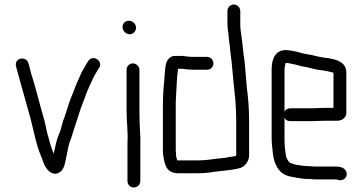

<svg xmlns="http://www.w3.org/2000/svg" viewBox="-20 -757 1607 851"><path d="M51 -463C57 -440 65 -414 71 -390C85 -340 102 -279 116 -229C124 -199 131 -164 139 -134L147 -106C154 -81 167 -55 174 -33C183 -10 208 25 240 9C267 -5 267 -33 275 -67C278 -79 280 -92 283 -107C288 -130 298 -147 303 -169C310 -191 320 -220 327 -243C339 -283 354 -318 368 -356C382 -388 394 -416 412 -445L420 -457C438 -489 389 -517 371 -486L363 -474C358 -465 355 -459 352 -454C341 -439 334 -417 325 -399C314 -376 305 -346 294 -322L284 -294C277 -273 269 -244 260 -222C252 -197 250 -178 239 -157C230 -135 225 -106 219 -80C219 -79 219 -77 218 -76C216 -81 214 -87 211 -94L202 -121L194 -151C188 -168 183 -197 179 -215C174 -234 166 -260 161 -279C149 -325 132 -388 118 -431L113 -451C112 -458 108 -469 106 -477C96 -511 42 -501 51 -463Z M541 -448V-265C541 -217 548 -170 545 -122V45C545 61 557 74 573 74C589 74 602 61 602 45V-122C603 -137 602 -153 601 -169C599 -199 598 -235 598 -265V-448C598 -463 584 -476 569 -476C553 -476 541 -463 541 -448ZM523 -637C523 -620 539 -605 555 -605C570 -605 583 -619 583 -634C583 -651 568 -665 551 -665C535 -665 523 -653 523 -637Z M897 -505H834C828 -505 822 -505 816 -506C803 -506 794 -511 781 -509H753C735 -509 721 -492 717 -478C710 -455 711 -429 708 -400C704 -360 702 -327 702 -282V-93C702 -86 702 -80 703 -73C710 -24 717 11 773 11H853C869 11 891 10 906 8L927 5C968 -1 1007 -2 1043 -12C1064 -17 1084 -42 1084 -67V-226C1084 -275 1080 -324 1074 -369C1071 -409 1067 -448 1064 -486C1058 -519 1056 -557 1051 -590C1048 -611 1045 -628 1045 -651V-708C1045 -723 1032 -737 1017 -737C1001 -737 988 -724 988 -708V-652C988 -643 989 -634 990 -626C993 -607 994 -581 997 -564C1000 -550 1000 -527 1003 -512L1007 -478C1012 -424 1017 -370 1023 -316C1025 -285 1027 -257 1027 -226V-68C1027 -64 1000 -62 996 -61L981 -58C969 -56 958 -56 944 -54C915 -50 886 -46 853 -46H766C762 -55 760 -66 760 -78C759 -83 759 -88 759 -93V-282C759 -299 759 -313 760 -326C763 -368 763 -411 769 -449C769 -450 769 -451 770 -452H790C801 -450 820 -448 834 -448H897C913 -448 926 -460 926 -476C926 -492 913 -505 897 -505Z M1246 -478H1247C1260 -478 1265 -475 1278 -473C1293 -471 1313 -463 1329 -461C1350 -458 1373 -450 1393 -447L1411 -445L1428 -442C1437 -440 1450 -437 1458 -435V-279H1423C1410 -279 1375 -277 1361 -277H1266C1255 -277 1246 -272 1241 -262V-449C1241 -455 1244 -472 1246 -478ZM1423 -222H1476C1496 -222 1515 -236 1515 -257V-440C1511 -482 1475 -492 1436 -499L1419 -501C1413 -502 1407 -503 1402 -504L1387 -507C1373 -511 1354 -515 1339 -517C1323 -519 1305 -526 1289 -529C1274 -531 1265 -535 1247 -535C1200 -535 1184 -496 1184 -449V-142C1184 -130 1185 -119 1186 -109C1189 -80 1190 -63 1197 -41C1209 -8 1225 14 1260 24C1284 28 1312 36 1342 36H1353C1360 37 1366 38 1372 38H1464C1471 38 1476 39 1481 41C1506 47 1526 22 1513 0C1505 -15 1486 -19 1464 -19H1372C1362 -19 1352 -21 1342 -21C1322 -21 1309 -25 1292 -27C1281 -29 1275 -33 1265 -35C1258 -42 1247 -57 1247 -72C1243 -93 1241 -117 1241 -142V-235C1246 -225 1255 -220 1266 -220H1361C1375 -220 1409 -222 1423 -222Z"/></svg>

Font: Electronic
Style: Regular
Weight: 400
Version: Version 1.011